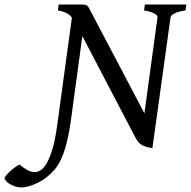

<svg xmlns="http://www.w3.org/2000/svg" viewBox="-177 -635 838 843"><path d="M637.7 -589.4Q605 -584.5 588.9 -575.9Q572.8 -567.4 571.8 -559.1L492.2 15.1Q464.4 11.7 447.5 2.7Q430.7 -6.3 419.4 -27.8Q414.1 -37.6 399.4 -65.7Q384.8 -93.8 364.3 -132.8Q343.8 -171.9 319.6 -218.3Q295.4 -264.6 271 -311.3Q246.6 -357.9 224.1 -401.1Q201.7 -444.3 184.6 -476.6L136.2 -120.6Q127.4 -55.2 116.7 -12Q106 31.2 92.8 60.5Q79.6 89.8 63.5 108.6Q47.4 127.4 27.8 143.1Q14.6 153.8 -0.7 162.1Q-16.1 170.4 -31.2 176.3Q-46.4 182.1 -60.3 185.1Q-74.2 188 -84.5 188Q-98.6 188 -111.6 183.3Q-124.5 178.7 -134.8 172.4Q-145 166 -151.1 158.9Q-157.2 151.9 -156.7 146.5Q-156.2 142.1 -148.4 133.1Q-140.6 124 -130.1 114.7Q-119.6 105.5 -108.6 97.7Q-97.7 89.8 -90.8 87.9Q-82 94.7 -74.2 100.6Q-66.4 106.4 -58.6 110.8Q-50.8 115.2 -42.2 117.9Q-33.7 120.6 -23.4 120.6Q-12.2 120.6 1.2 112.5Q14.6 104.5 27.8 82Q41 59.6 53.2 19.3Q65.4 -21 74.2 -85.4L138.7 -557.6Q126.5 -572.8 111.8 -579.3Q97.2 -585.9 77.1 -589.4L80.6 -615.2H180.2Q189.9 -615.2 195.6 -614.5Q201.2 -613.8 205.6 -610.1Q210 -606.4 214.4 -598.6Q218.8 -590.8 225.6 -577.1L457 -137.7L514.6 -559.1Q515.1 -562 512.5 -566.2Q509.8 -570.3 502.9 -574.5Q496.1 -578.6 484.6 -582.5Q473.1 -586.4 455.6 -589.4L459 -615.2H641.1Z"/></svg>

Font: Gentium Book Basic
Style: Italic
Weight: 400
Italic angle: -8°
Designer: J. Victor Gaultney and Annie Olsen
Foundry: SIL International
Version: Version 1.102; 2013; Maintenance release